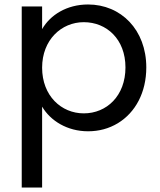

<svg xmlns="http://www.w3.org/2000/svg" viewBox="-20 -577 716 857"><path d="M168 260V-101C205 -38 280 9 373 9C422 9 466 -3 506 -27C585 -75 633 -165 633 -276C633 -444 520 -557 373 -557C278 -557 204 -510 168 -447V-548H77V260ZM168 -275C168 -399 254 -478 354 -478C456 -478 540 -402 540 -276C540 -149 456 -71 354 -71C254 -71 168 -149 168 -275Z"/></svg>

Font: Poppins
Style: Regular
Weight: 400
Designer: Ninad Kale (Devanagari), Jonny Pinhorn (Latin)
Foundry: Indian Type Foundry
Version: 4.004